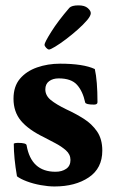

<svg xmlns="http://www.w3.org/2000/svg" viewBox="-20 -671 423 701"><path d="M178.7 9.8Q156.2 9.8 128.9 4.9Q101.6 0 78.1 -8.8Q54.7 -17.6 42 -27.3Q30.3 -94.7 30.3 -146.5Q35.2 -149.4 44.9 -149.4Q76.2 -149.4 77.1 -140.6Q93.8 -43.9 182.6 -43.9Q206.1 -43.9 221.7 -54.7Q237.3 -65.4 237.3 -86.9Q237.3 -107.4 220.7 -122.1Q204.1 -136.7 181.6 -148.4Q159.2 -160.2 140.6 -169.9Q84 -197.3 56.6 -230Q29.3 -262.7 29.3 -310.5Q29.3 -355.5 52.7 -383.3Q76.2 -411.1 115.2 -424.8Q154.3 -438.5 199.2 -438.5Q284.2 -438.5 326.2 -418.9Q335.9 -376 335.9 -297.9Q335.9 -289.1 323.2 -289.1Q293 -289.1 291 -296.9Q282.2 -337.9 261.2 -361.3Q240.2 -384.8 194.3 -384.8Q172.9 -384.8 159.2 -374.5Q145.5 -364.3 145.5 -344.7Q145.5 -322.3 165 -306.2Q184.6 -290 222.7 -271.5Q254.9 -256.8 285.2 -237.8Q315.4 -218.8 334.5 -190.9Q353.5 -163.1 353.5 -121.1Q353.5 -56.6 304.2 -23.4Q254.9 9.8 178.7 9.8ZM159.2 -490.2Q154.3 -490.2 148.4 -496.6Q142.6 -502.9 142.6 -507.8Q142.6 -515.6 167 -554.7Q191.4 -593.8 233.4 -642.6Q242.2 -651.4 266.6 -651.4Q289.1 -651.4 300.3 -641.6Q311.5 -631.8 311.5 -623Q311.5 -613.3 297.9 -597.2Q284.2 -581.1 263.2 -562.5Q242.2 -543.9 220.2 -527.3Q198.2 -510.7 181.2 -500.5Q164.1 -490.2 159.2 -490.2Z"/></svg>

Font: Crimson Text
Style: Bold
Weight: 700
Designer: Sebastian Kosch
Foundry: Sebastian Kosch
Version: Version 1.100